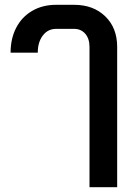

<svg xmlns="http://www.w3.org/2000/svg" viewBox="-20 -578 575 798"><path d="M352 -383Q352 -417 334.5 -437.5Q317 -458 288 -458H213Q179 -458 158 -430.5Q137 -403 137 -359H24Q24 -418 47.5 -463Q71 -508 114 -533Q157 -558 213 -558H288Q368 -558 417.5 -510Q467 -462 467 -383V200H352Z"/></svg>

Font: Bai Jamjuree SemiBold
Style: Regular
Weight: 600
Version: Version 1.000; ttfautohint (v1.6)